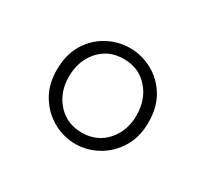

<svg xmlns="http://www.w3.org/2000/svg" viewBox="-69 -847 473 443"><g transform="rotate(30 168.0 -625.5)"><path d="M168 -498Q137 -498 109 -513.5Q81 -529 63.5 -557.5Q46 -586 46 -625Q46 -666 63.5 -694.5Q81 -723 109 -738Q137 -753 168 -753Q199 -753 227 -738Q255 -723 272.5 -694.5Q290 -666 290 -625Q290 -586 272.5 -557.5Q255 -529 227 -513.5Q199 -498 168 -498ZM168 -528Q208 -528 233 -556Q258 -584 258 -625Q258 -668 233 -696Q208 -724 168 -724Q128 -724 103 -696Q78 -668 78 -625Q78 -584 103 -556Q128 -528 168 -528Z"/></g></svg>

Font: Noto Sans SC Thin Thin
Style: Regular
Weight: 250
Version: Version 2.004-H2;hotconv 1.0.118;makeotfexe 2.5.65603